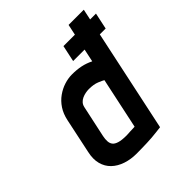

<svg xmlns="http://www.w3.org/2000/svg" viewBox="-192 -835 981 981"><g transform="rotate(-45 298.0 -344.5)"><path d="M577 -553 596 -642H361L342 -553ZM417 0 566 -700H456L410 -483Q382 -497 353 -503Q324 -509 289 -509Q262 -509 233.5 -500Q205 -491 179 -472.5Q153 -454 134.5 -426Q116 -398 108 -360L68 -171Q58 -127 67 -93Q76 -59 100 -36Q124 -13 159.5 -1Q195 11 237 11Q257 11 276 10.5Q295 10 313 9.5Q331 9 348.5 7.5Q366 6 383.5 4Q401 2 417 0ZM386 -371 327 -94Q327 -94 322.5 -93.5Q318 -93 310.5 -93Q303 -93 294.5 -92.5Q286 -92 278.5 -91.5Q271 -91 266 -91Q232 -91 212.5 -97Q193 -103 185 -113.5Q177 -124 176 -139.5Q175 -155 179 -174L216 -346Q219 -360 227.5 -369.5Q236 -379 248 -384.5Q260 -390 273 -392.5Q286 -395 297 -395Q332 -395 355 -385.5Q378 -376 386 -371Z"/></g></svg>

Font: Advent Pro
Style: Bold Italic
Weight: 700
Italic angle: -12°
Designer: VivaRado, Andreas Kalpakidis
Foundry: VivaRado, Andreas Kalpakidis
Version: Version 3.000